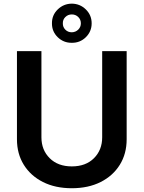

<svg xmlns="http://www.w3.org/2000/svg" viewBox="-20 -1003 773 1034"><path d="M530.3 -727.5H662.1V-252.9Q662.1 -174.8 625.2 -115.5Q588.4 -56.2 522 -22.7Q455.6 10.7 366.7 10.7Q277.8 10.7 211.4 -22.7Q145 -56.2 108.2 -115.5Q71.3 -174.8 71.3 -252.9V-727.5H203.1V-263.7Q203.1 -195.3 247.6 -151.1Q292 -106.9 366.7 -106.9Q441.9 -106.9 486.1 -151.1Q530.3 -195.3 530.3 -263.7ZM366.7 -772.5Q322.3 -772 290.8 -802.7Q259.3 -833.5 259.8 -877.4Q259.3 -921.4 290.8 -952.1Q322.3 -982.9 366.7 -983.4Q411.1 -982.9 442.4 -952.1Q473.6 -921.4 473.6 -877.4Q473.6 -833.5 442.4 -802.7Q411.1 -772 366.7 -772.5ZM366.7 -829.1Q387.2 -829.6 401.4 -843.5Q415.5 -857.4 415.5 -877.4Q415.5 -897.5 401.4 -911.4Q387.2 -925.3 366.7 -925.3Q346.2 -925.3 332 -911.4Q317.9 -897.5 318.4 -877.4Q317.9 -857.4 331.8 -843.3Q345.7 -829.1 366.7 -829.1Z"/></svg>

Font: Inter Semi Bold
Style: Regular
Weight: 600
Designer: Rasmus Andersson
Foundry: rsms
Version: Version 4.000;git-e0f93cc